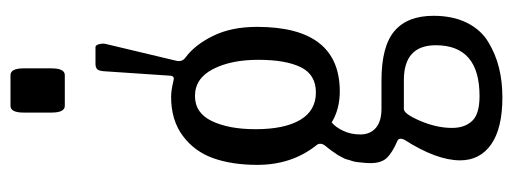

<svg xmlns="http://www.w3.org/2000/svg" viewBox="-332 -518 996 373"><g transform="rotate(-90 166.5 -331.0)"><path d="M147.9 -703.6Q134.8 -703.6 134.8 -729.5V-783.7Q134.8 -809.1 147.9 -809.1H207.5Q220.7 -809.1 220.7 -783.7V-729.5Q220.7 -703.6 207.5 -703.6ZM173.8 -215.8Q208.5 -215.8 222.9 -245.1Q237.3 -274.4 237.3 -327.6Q237.3 -380.9 219.2 -415.8Q201.2 -450.7 167 -450.7Q133.8 -450.7 118.2 -417.7Q102.5 -384.8 102.5 -333Q102.5 -276.9 120.6 -246.3Q138.7 -215.8 173.8 -215.8ZM167 102.1Q265.6 102.1 265.6 17.1Q265.6 -44.9 197.8 -44.9H141.6Q132.3 -44.9 118.7 -13.2Q105 18.6 105 48.8Q105 73.2 118.4 87.6Q131.8 102.1 167 102.1ZM164.1 146.5Q104.5 146.5 73.2 124.8Q42 103 42 64.5Q42 18.6 82 -43.9Q84 -47.9 84 -50.8Q84 -55.2 80.6 -57.1Q57.6 -66.9 47.1 -77.6Q36.6 -88.4 36.6 -109.9Q36.6 -117.2 37.4 -123.8Q38.1 -130.4 38.6 -135.5Q39.1 -140.6 41 -146.2Q43 -151.9 43.7 -155.3Q44.4 -158.7 47.4 -164.1Q50.3 -169.4 51.3 -171.4Q52.2 -173.3 56.2 -178.7Q60.1 -184.1 60.5 -185.1Q61 -186 65.7 -191.9Q70.3 -197.8 70.8 -198.2Q74.2 -203.1 74.2 -207Q74.2 -211.9 71.3 -214.8Q33.2 -262.7 33.2 -329.6Q33.2 -378.4 46.1 -415Q59.1 -451.7 89.6 -474.4Q120.1 -497.1 165.5 -497.1Q177.7 -497.1 198.2 -492.2Q206.1 -490.2 206.5 -499.5L214.8 -623Q215.3 -636.7 218.8 -640.4Q222.2 -644 229.5 -644H262.2Q265.6 -644 267.6 -637.2Q269.5 -630.4 268.1 -624L235.4 -486.8Q232.9 -475.1 242.2 -468.8Q266.6 -450.7 283.9 -415.3Q301.3 -379.9 301.3 -330.1Q301.3 -169.4 175.8 -169.4Q141.6 -169.4 115.7 -185.1Q106.4 -177.7 99.4 -162.8Q92.3 -147.9 92.3 -129.4Q92.3 -110.4 105 -99.4Q117.7 -88.4 142.1 -88.4H196.8Q263.7 -88.4 293.2 -63.2Q322.8 -38.1 322.8 12.7Q322.8 50.3 309.3 77.4Q295.9 104.5 272.2 118.9Q248.5 133.3 221.9 139.9Q195.3 146.5 164.1 146.5Z"/></g></svg>

Font: BenchNine
Style: Regular
Weight: 400
Designer: Vernon Adams
Foundry: Vernon Adams
Version: Version 1 ; ttfautohint (v0.92.18-e454-dirty) -l 8 -r 50 -G 